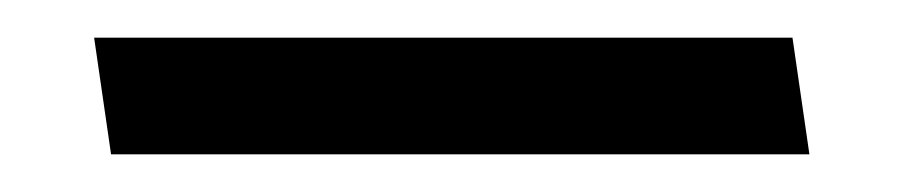

<svg xmlns="http://www.w3.org/2000/svg" viewBox="-20 -82 480 102"><path d="M401 -62H30L39 0H410Z"/></svg>

Font: Catamaran Thin
Style: Regular
Weight: 400
Version: Version 2.000